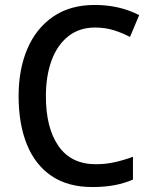

<svg xmlns="http://www.w3.org/2000/svg" viewBox="-20 -744 610 774"><path d="M363 -633Q300 -633 255.5 -598Q211 -563 188 -500.5Q165 -438 165 -356Q165 -228 216 -155Q267 -82 366 -82Q407 -82 444 -90.5Q481 -99 516 -112V-20Q481 -5 441.5 2.5Q402 10 352 10Q254 10 188 -34.5Q122 -79 88.5 -161.5Q55 -244 55 -357Q55 -464 90 -546.5Q125 -629 193.5 -676.5Q262 -724 362 -724Q462 -724 541 -683L504 -595Q474 -611 439 -622Q404 -633 363 -633Z"/></svg>

Font: Noto Sans Lao UI SemCond Med
Style: Regular
Weight: 500
Width: 4
Designer: Monotype Design Team
Foundry: Monotype Imaging Inc.
Version: Version 2.000; ttfautohint (v1.8.4.7-5d5b)